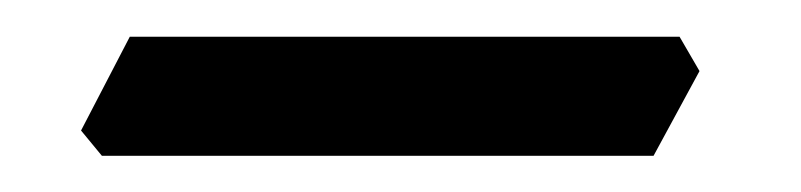

<svg xmlns="http://www.w3.org/2000/svg" viewBox="-20 -309 434 104"><path d="M334 -224.6H35.2L23.9 -238.3L50.3 -289.1H348.1L358.9 -270.5Z"/></svg>

Font: Kelvinch
Style: Italic
Weight: 400
Italic angle: -10°
Designer: Paul James Miller
Foundry: High-Logic / Made with FontCreator
Version: Version 3.40;July 22, 2017;FontCreator 11.0.0.2388 64-bit